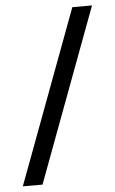

<svg xmlns="http://www.w3.org/2000/svg" viewBox="-52 -750 471 787"><g transform="rotate(-5 183.5 -357.0)"><path d="M356.9 -713.9 90.8 0H9.8L275.9 -713.9Z"/></g></svg>

Font: f02265186
Style: Regular
Weight: 400
Foundry: Ascender Corporation
Version: Version 1.10